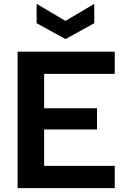

<svg xmlns="http://www.w3.org/2000/svg" viewBox="-20 -965 645 985"><path d="M70.3 0V-700H568.7V-586H206.4V-409.7H477.7V-300.8H206.4V-114H568.7V0ZM316 -764.5 167.9 -845.9V-945.2L316 -857.7L463.6 -945.2V-845.9Z"/></svg>

Font: Envelope Sans Variable
Style: Regular
Weight: 500
Designer: Andreas Rasmussen / Norman Anderson
Foundry: mail.de GmbH
Version: Version 1.150